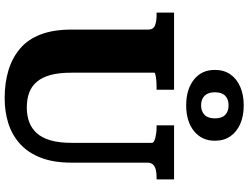

<svg xmlns="http://www.w3.org/2000/svg" viewBox="-141 -908 1066 824"><g transform="rotate(90 392.0 -496.0)"><path d="M292 -269Q292 -216 302 -179.5Q312 -143 331.5 -120.5Q351 -98 378.5 -88Q406 -78 442 -78Q476 -78 504 -88.5Q532 -99 552 -121.5Q572 -144 582.5 -180.5Q593 -217 593 -269V-615Q593 -620 587.5 -623.5Q582 -627 572 -629.5Q562 -632 550.5 -633.5Q539 -635 528 -635H518V-710H750V-635H740Q722 -635 708 -631.5Q694 -628 686 -619.5Q678 -611 678 -595V-269Q678 -193 657 -138.5Q636 -84 598 -49.5Q560 -15 510 1Q460 17 401 17Q335 17 281 0.5Q227 -16 187.5 -50Q148 -84 127.5 -138.5Q107 -193 107 -269V-599Q107 -621 89.5 -628Q72 -635 45 -635H34V-710H365V-635H355Q345 -635 333.5 -634.5Q322 -634 313 -632.5Q304 -631 298 -629.5Q292 -628 292 -625ZM376 -885Q376 -856 391 -841Q406 -826 432 -826Q458 -826 473 -841Q488 -856 488 -885Q488 -915 473 -929.5Q458 -944 432 -944Q406 -944 391 -929.5Q376 -915 376 -885ZM584 -885Q584 -829 542.5 -795.5Q501 -762 432 -762Q364 -762 322 -795Q280 -828 280 -885Q280 -924 299 -951.5Q318 -979 352.5 -994Q387 -1009 432 -1009Q478 -1009 512 -994Q546 -979 565 -951.5Q584 -924 584 -885Z"/></g></svg>

Font: Roboto Serif
Style: Bold
Weight: 700
Designer: Greg Gazdowicz
Foundry: Commercial Type
Version: Version 1.008